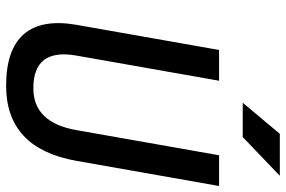

<svg xmlns="http://www.w3.org/2000/svg" viewBox="-175 -759 944 634"><g transform="rotate(90 297.0 -442.0)"><path d="M263.2 9.8Q143.1 9.8 92.5 -49.1Q42 -107.9 62 -222.7L145 -693.4H246.6L163.6 -222.7Q138.2 -80.1 271.5 -80.1Q384.8 -80.1 409.7 -222.7L492.7 -693.4H594.2L511.2 -222.7Q470.2 9.8 263.2 9.8ZM319.3 -771.5 421.9 -894H560.5L432.6 -771.5Z"/></g></svg>

Font: Cascadia Code NF
Style: Italic
Weight: 400
Italic angle: -10°
Monospace: yes
Designer: Aaron Bell
Foundry: Saja Typeworks
Version: Version 2404.023; ttfautohint (v1.8.4)